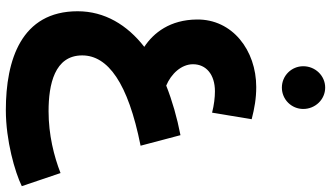

<svg xmlns="http://www.w3.org/2000/svg" viewBox="-264 -626 1161 674"><g transform="rotate(90 317.0 -289.5)"><path d="M288 -698C330 -698 363 -732 363 -773C363 -815 330 -850 288 -850C246 -850 213 -815 213 -773C213 -732 246 -698 288 -698ZM634 215 588 79C529 102 454 121 371 121C277 121 175 100 175 3C175 -87 271 -158 492 -202L455 -342C393 -330 334 -313 281 -292C240 -309 206 -345 206 -386C206 -432 242 -463 301 -463C322 -463 349 -460 376 -453L399 -592C360 -602 326 -608 286 -608C157 -608 47 -524 49 -399C50 -306 95 -248 145 -215C68 -155 20 -76 20 19C20 217 191 271 367 271C474 271 585 239 634 215Z"/></g></svg>

Font: Noto Sans Arabic UI SemiCondensed Extra
Style: Regular
Weight: 800
Width: 4
Designer: Nadine Chahine - Monotype Design Team
Foundry: Monotype Imaging Inc.
Version: Version 1.900